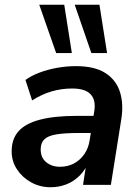

<svg xmlns="http://www.w3.org/2000/svg" viewBox="-20 -777 587 807"><path d="M193 10Q148 10 111 -10.5Q74 -31 51.5 -65Q29 -99 29 -141Q29 -193 58 -225.5Q87 -258 148 -274Q209 -290 304 -290H384L373 -218H310Q251 -218 216 -212Q181 -206 166 -191Q151 -176 151 -149Q151 -114 174.5 -95Q198 -76 232 -76Q264 -76 290 -89.5Q316 -103 334 -128.5Q352 -154 357 -189L376 -308Q384 -355 361.5 -380Q339 -405 283 -405Q239 -405 197.5 -393Q156 -381 115 -355L87 -441Q112 -459 146.5 -472Q181 -485 220.5 -492Q260 -499 299 -499Q378 -499 423 -470Q468 -441 484 -391Q500 -341 490 -277L446 0H329L345 -104H355Q341 -65 315.5 -39.5Q290 -14 258.5 -2Q227 10 193 10ZM364 -554 294 -757H398L430 -554ZM216 -554 145 -757H250L282 -554Z"/></svg>

Font: Nunito Sans 12pt
Style: Bold Italic
Weight: 700
Italic angle: -9°
Designer: Vernon Adams
Foundry: Vernon Adams
Version: Version 3.101;gftools[0.9.27]